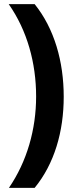

<svg xmlns="http://www.w3.org/2000/svg" viewBox="-20 -747 367 925"><path d="M287 -281C287 -450 242 -609 147 -727H22C111 -600 154 -444 154 -282C154 -124 110 31 23 158H147C242 42 287 -113 287 -281Z"/></svg>

Font: Noto Sans Thai Looped SemiCondensed
Style: Bold
Weight: 700
Width: 4
Designer: Sasikarn Vongin, Ben Mitchell
Foundry: The Fontpad Ltd
Version: Version 1.001